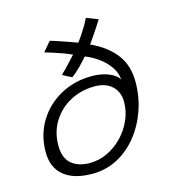

<svg xmlns="http://www.w3.org/2000/svg" viewBox="-104 -776 808 875"><g transform="rotate(-15 300.0 -339.0)"><path d="M225 8.5Q139 8.5 91.8 -30Q44.5 -68.5 44.5 -141.5Q44.5 -222.5 83.2 -286Q122 -349.5 188.2 -386Q254.5 -422.5 337 -422.5Q384.5 -422.5 419.8 -406.8Q455 -391 462.5 -371Q461.5 -404 441 -433.2Q420.5 -462.5 390 -484.2Q359.5 -506 329.5 -517Q316 -501 292.8 -477.5Q269.5 -454 250.5 -440.5Q240 -445 227 -451.8Q214 -458.5 207 -463Q212.5 -467.5 227.5 -483Q242.5 -498.5 258 -515.2Q273.5 -532 280 -539Q264.5 -546.5 240.8 -555.2Q217 -564 193.2 -571.5Q169.5 -579 156 -583L193.5 -627.5Q207 -624 233.5 -615Q260 -606 284.8 -597.2Q309.5 -588.5 317.5 -585.5Q325.5 -596 337.8 -614.2Q350 -632.5 361.8 -652.2Q373.5 -672 379.5 -686L434.5 -664.5Q427 -652 414.5 -633Q402 -614 389 -595Q376 -576 367 -563.5Q443 -528.5 483 -476Q523 -423.5 523 -346Q523 -276.5 501 -213Q479 -149.5 439.2 -99.5Q399.5 -49.5 345 -20.5Q290.5 8.5 225 8.5ZM226 -42Q270.5 -42 310.5 -61Q350.5 -80 381.8 -112.8Q413 -145.5 431 -186.5Q449 -227.5 449 -271.5Q449 -318 419 -346Q389 -374 337.5 -374Q273.5 -374 221.5 -346Q169.5 -318 138.8 -268.8Q108 -219.5 108 -156Q108 -97 140.2 -69.5Q172.5 -42 226 -42Z"/></g></svg>

Font: Grandstander ExtraLight
Style: Italic
Weight: 200
Italic angle: -15°
Designer: Tyler Finck
Foundry: Etcetera Type Co
Version: Version 1.200; ttfautohint (v1.8.3)